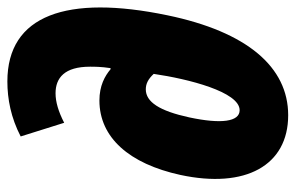

<svg xmlns="http://www.w3.org/2000/svg" viewBox="-164 -648 821 534"><g transform="rotate(-90 247.0 -380.5)"><path d="M194 10C328 10 426 -104 472 -326C530 -605 473 -771 288 -771C239 -771 187 -761 135 -734L173 -613C204 -629 231 -637 255 -637C298 -637 329 -612 329 -541C329 -529 329 -510 325 -484H322C303 -500 276 -515 235 -515C132 -515 59 -432 28 -290C-11 -109 54 10 194 10ZM208 -125C176 -125 169 -176 188 -265C206 -348 231 -386 266 -386C282 -386 295 -379 309 -364C295 -268 259 -125 208 -125Z"/></g></svg>

Font: Noto Sans ExtraCondensed Black
Style: Italic
Weight: 900
Width: 2
Italic angle: -12°
Designer: Monotype Design Team
Foundry: Monotype Imaging Inc.
Version: Version 2.013